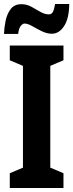

<svg xmlns="http://www.w3.org/2000/svg" viewBox="-20 -942 367 962"><path d="M298 0H29V-74L95 -102V-612L29 -640V-714H298V-640L232 -612V-102L298 -74ZM0 -772Q1 -803 8 -837.5Q15 -872 33.5 -896.5Q52 -921 87 -921Q114 -921 137.5 -908Q161 -895 182.5 -882.5Q204 -870 225 -870Q239 -870 245.5 -883.5Q252 -897 256 -922H327Q326 -849 301 -811Q276 -773 240 -773Q215 -773 189.5 -785.5Q164 -798 141.5 -811Q119 -824 103 -824Q93 -824 83.5 -811.5Q74 -799 71 -772Z"/></svg>

Font: Noto Sans ExtraCondensed
Style: Bold
Weight: 700
Width: 2
Designer: Monotype Design Team
Foundry: Monotype Imaging Inc.
Version: Version 2.013; ttfautohint (v1.8.4.7-5d5b)